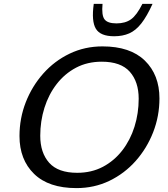

<svg xmlns="http://www.w3.org/2000/svg" viewBox="-20 -955 860 985"><path d="M798 -450Q798 -359.5 765.8 -276.8Q733.5 -194 676 -129.2Q618.5 -64.5 541 -27.2Q463.5 10 372.5 10Q229.5 10 154.8 -63Q80 -136 80 -257Q80 -348 112.2 -430.5Q144.5 -513 202 -577.8Q259.5 -642.5 337.2 -679.8Q415 -717 505.5 -717Q648.5 -717 723.2 -644Q798 -571 798 -450ZM186.5 -258.5Q186.5 -171.5 232.2 -120Q278 -68.5 376 -68.5Q449.5 -68.5 507.8 -99.2Q566 -130 607.2 -183.2Q648.5 -236.5 670 -305Q691.5 -373.5 691.5 -448.5Q691.5 -535.5 645.8 -587Q600 -638.5 502 -638.5Q428.5 -638.5 370.2 -607.8Q312 -577 270.8 -523.8Q229.5 -470.5 208 -402Q186.5 -333.5 186.5 -258.5ZM577.5 -835Q623 -835 652.2 -856Q681.5 -877 710.5 -935H762.5Q733.5 -871 705 -834.8Q676.5 -798.5 643 -783.8Q609.5 -769 565.5 -769Q495 -769 471.8 -807.5Q448.5 -846 461 -935H506Q500.5 -876.5 516.2 -855.8Q532 -835 577.5 -835Z"/></svg>

Font: Newsreader 6pt
Style: Italic
Weight: 400
Italic angle: -17°
Designer: Hugues Gentile
Foundry: Production Type
Version: Version 1.003; ttfautohint (v1.8.3)